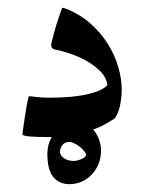

<svg xmlns="http://www.w3.org/2000/svg" viewBox="-20 -345 364 489"><path d="M237.3 38.6Q237.3 56.2 231.2 71.8Q225.1 87.4 214.1 99.1Q203.1 110.8 188.5 117.4Q173.8 124 156.7 124Q130.4 124 115.5 105.5Q100.6 86.9 100.6 46.4Q100.6 23.4 111.8 3.9H100.1Q88.9 3.9 77.6 3.7Q66.4 3.4 57.4 2.7Q48.3 2 42.7 0.5Q37.1 -1 37.1 -2.9Q37.1 -3.9 38.1 -11.5Q39.1 -19 40.8 -29.8Q42.5 -40.5 44.2 -53Q45.9 -65.4 47.9 -75.9Q49.8 -86.4 51.5 -93.3Q53.2 -100.1 54.2 -100.1Q56.6 -100.1 71.8 -98.1Q86.9 -96.2 106.4 -96.2Q167 -96.2 204.8 -105.5Q242.7 -114.7 253.4 -128.4Q251 -147.9 235.6 -163.3Q220.2 -178.7 199.7 -190.2Q179.2 -201.7 157 -209Q134.8 -216.3 118.2 -219.2Q110.4 -222.2 110.4 -230Q110.4 -232.4 112.3 -240.7Q114.3 -249 117.2 -259.5Q120.1 -270 123.5 -281.7Q127 -293.5 130.4 -303Q133.8 -312.5 136 -318.8Q138.2 -325.2 139.2 -325.2Q140.1 -325.2 143.6 -324.2Q147 -323.2 147.9 -322.8Q183.1 -309.1 209.7 -285.6Q236.3 -262.2 254.2 -233.9Q272 -205.6 281 -175Q290 -144.5 290 -116.7Q290 -103.5 288.3 -91.3Q286.6 -79.1 283.9 -69.1Q281.2 -59.1 277.6 -52Q273.9 -44.9 270 -42Q257.3 -33.7 244.4 -26.9Q231.4 -20 217.3 -15.1Q227.1 -3.9 232.2 10.3Q237.3 24.4 237.3 38.6ZM199.2 49.8Q199.2 45.9 194.8 40.3Q190.4 34.7 183.8 29.3Q177.2 23.9 169.9 20.3Q162.6 16.6 156.7 16.6Q144.5 16.6 138.7 24.7Q132.8 32.7 132.8 41.5Q132.8 50.8 142.8 57.9Q152.8 64.9 168 64.9Q172.4 64.9 177.7 63.5Q183.1 62 188 59.8Q192.9 57.6 196 54.9Q199.2 52.2 199.2 49.8Z"/></svg>

Font: Scheherazade
Style: Bold
Weight: 700
Version: Version 2.100 (build 932/914)